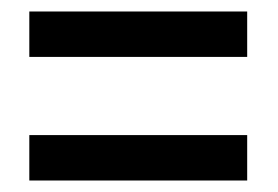

<svg xmlns="http://www.w3.org/2000/svg" viewBox="-20 -519 483 334"><path d="M31 -420V-499H410V-420ZM31 -205V-284H410V-205Z"/></svg>

Font: Noto Sans Thai ExtCond Med
Style: Regular
Weight: 500
Width: 2
Designer: Monotype Design Team
Foundry: Monotype Imaging Inc.
Version: Version 2.002; ttfautohint (v1.8.4.7-5d5b)